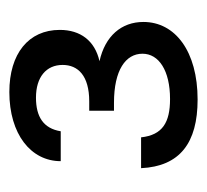

<svg xmlns="http://www.w3.org/2000/svg" viewBox="-36 -738 443 411"><g transform="rotate(-90 185.5 -532.5)"><path d="M31 -452C35 -369 85 -331 178 -331C281 -331 344 -379 344 -447C344 -494 314 -529 260 -541C304 -551 327 -582 327 -626C327 -693 276 -734 194 -734C104 -734 46 -688 46 -624H110C116 -661 141 -677 182 -677C226 -677 252 -655 252 -620C252 -587 229 -563 174 -563H154V-510H171C241 -510 276 -485 276 -449C276 -414 240 -390 179 -390C129 -390 102 -406 97 -452Z"/></g></svg>

Font: Perun
Style: Regular
Weight: 400
Foundry: Copyright (c) Stefan Peev, Context Ltd, 2016
Version: Version 1.089